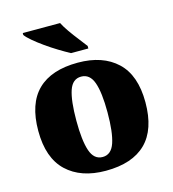

<svg xmlns="http://www.w3.org/2000/svg" viewBox="-114 -860 868 964"><g transform="rotate(-15 320.0 -378.0)"><path d="M318 10Q189 10 115 -60Q41 -130 41 -271Q41 -412 112 -481.5Q183 -551 321 -551Q450 -551 524 -481.5Q598 -412 598 -271Q598 -130 527 -60Q456 10 318 10ZM320 -61Q365 -61 383 -114.5Q401 -168 401 -271Q401 -375 382.5 -427Q364 -479 319 -479Q274 -479 256.5 -427Q239 -375 239 -271Q239 -168 257 -114.5Q275 -61 320 -61ZM301 -606Q275 -620 243 -639.5Q211 -659 180 -681Q149 -703 125.5 -723Q102 -743 93 -756V-766H287Q298 -744 317 -717Q336 -690 356.5 -664Q377 -638 391 -619V-606Z"/></g></svg>

Font: Noto Serif Telugu Black
Style: Regular
Weight: 900
Designer: Jelle Bosma - Monotype Design Team
Foundry: Monotype Imaging Inc.
Version: Version 2.005; ttfautohint (v1.8.4.7-5d5b)